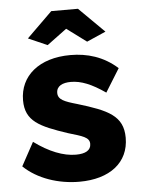

<svg xmlns="http://www.w3.org/2000/svg" viewBox="-53 -772 603 824"><g transform="rotate(-5 248.5 -360.0)"><path d="M89 -622 171 -586 256 -649 341 -586 423 -622 314 -730H199ZM256 10C387 10 470 -54 470 -161C470 -256 405 -284 276 -323C220 -339 194 -349 194 -378C194 -408 221 -420 256 -420C300 -420 345 -402 404 -361L466 -461C406 -515 336 -535 264 -535C129 -535 45 -464 45 -359C45 -269 105 -242 225 -202C285 -184 316 -177 316 -148C316 -120 292 -107 251 -107C197 -107 136 -131 72 -178L17 -77C76 -20 166 10 256 10Z"/></g></svg>

Font: FIGSv2-sans-serif ExtraBold
Style: Regular
Weight: 800
Designer: Matt McInerney, Pablo Impallari, Rodrigo Fuenzalida,Mirko Velimirovic
Foundry: Matt McInerney, Pablo Impallari, Rodrigo Fuenzalida
Version: Version 4.021;hotconv 1.0.109;makeotfexe 2.5.65596